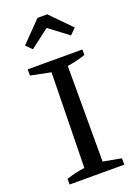

<svg xmlns="http://www.w3.org/2000/svg" viewBox="-167 -958 722 1023"><g transform="rotate(-20 194.5 -446.5)"><path d="M42 0V-32Q69 -41 94.5 -47Q120 -53 146 -56L156 -595L42 -618V-653H352V-622Q329 -614 302.5 -607.5Q276 -601 249 -597V-55L352 -36V0ZM240 -893 354 -777 321 -744 212 -826 105 -744 72 -777 185 -893Z"/></g></svg>

Font: Piazzolla 24pt Medium
Style: Regular
Weight: 500
Designer: Juan Pablo del Peral
Foundry: Huerta Tipografica
Version: Version 2.005